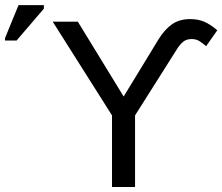

<svg xmlns="http://www.w3.org/2000/svg" viewBox="-210 -745 886 765"><path d="M547.4 -668.9Q579.1 -668.9 603.3 -658.7Q627.4 -648.4 655.8 -624.5L611.3 -561Q598.1 -572.3 585.2 -580.8Q572.3 -589.4 553.7 -589.4Q532.7 -589.4 519.8 -578.6Q506.8 -567.9 496.1 -550.8L328.1 -285.2V0H236.3V-285.2L0 -658.7H100.1L282.7 -360.4L421.4 -587.9Q445.3 -627 474.9 -647.9Q504.4 -668.9 547.4 -668.9ZM-189.9 -583.5V-593.3L-136.2 -724.6H-35.2V-710.4L-144 -583.5Z"/></svg>

Font: Courier New
Style: Regular
Weight: 400
Designer: Steve Matteson
Foundry: Ascender Corporation
Version: Version 2.00.3